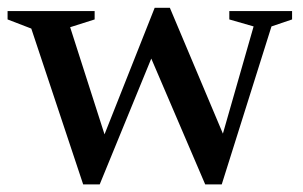

<svg xmlns="http://www.w3.org/2000/svg" viewBox="-20 -466 780 494"><path d="M632.5 -398 570 -416V-437.5H731.5V-416L678.5 -398L550.5 8.5H508L358 -341.5L382 -346.5L236.5 8.5H194L60.5 -392.5L-0.5 -416V-437.5H223.5V-416L160.5 -396L258 -92L236.5 -89L378 -446H417L566 -92.5L544 -89Z"/></svg>

Font: Newsreader 24pt Medium
Style: Regular
Weight: 500
Designer: Hugues Gentile
Foundry: Production Type
Version: Version 1.003